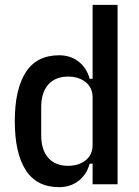

<svg xmlns="http://www.w3.org/2000/svg" viewBox="-20 -760 575 792"><path d="M362 -85H350Q337 -39 303.5 -13.5Q270 12 224 12Q131 12 86 -58.5Q41 -129 41 -260Q41 -391 86 -461.5Q131 -532 224 -532Q270 -532 303.5 -506.5Q337 -481 350 -435H362V-740H465V0H362ZM261 -76Q305 -76 333.5 -99Q362 -122 362 -162V-358Q362 -398 333.5 -421Q305 -444 261 -444Q208 -444 179 -411Q150 -378 150 -318V-202Q150 -142 179 -109Q208 -76 261 -76Z"/></svg>

Font: IBM Plex Sans Cond Medm
Style: Regular
Weight: 500
Width: 3
Designer: Mike Abbink, Paul van der Laan, Pieter van Rosmalen
Foundry: Bold Monday
Version: Version 1.3